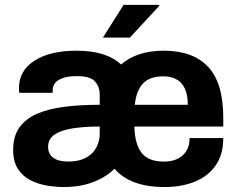

<svg xmlns="http://www.w3.org/2000/svg" viewBox="-20 -743 960 775"><path d="M236.4 12Q204.8 12 169.4 6.1Q134.1 0.1 103 -15.5Q72 -31.2 52.5 -60.9Q33.1 -90.6 33.1 -138.2Q33.1 -192.6 58 -228Q82.9 -263.4 129 -283.6Q175.1 -303.7 239.6 -311.9Q304.1 -320.1 382.5 -320.1V-359.4Q382.5 -393 363.4 -414.3Q344.4 -435.7 289.9 -435.7Q254.7 -435.7 233.1 -427.8Q211.4 -419.9 202.1 -407.5Q192.7 -395.2 192.7 -380.3V-368.5H57.7Q56.7 -373.3 56.7 -377.8Q56.7 -382.4 56.7 -388.7Q56.7 -457.8 119.3 -498.1Q181.9 -538.4 288.9 -538.4Q349.6 -538.4 394.6 -524.3Q439.5 -510.2 468.7 -482.6Q500.8 -510.5 543.7 -524.5Q586.7 -538.4 640.8 -538.4Q758.4 -538.4 819.8 -473.5Q881.2 -408.6 881.2 -267.9V-232.3H522.4Q524 -162.5 551.1 -126.6Q578.2 -90.7 641.9 -90.7Q673.1 -90.7 696 -101.6Q719 -112.5 732.2 -133.5Q745.3 -154.6 745.3 -185.7H881.2Q881.2 -119.6 850.8 -75.7Q820.4 -31.7 766.9 -9.9Q713.4 12 643.4 12Q575.4 12 524.9 -6.4Q474.4 -24.8 442.3 -61.8Q419.6 -39.7 389.5 -23.2Q359.3 -6.7 321.4 2.7Q283.4 12 236.4 12ZM255.5 -90.9Q285.5 -90.9 308.8 -98.7Q332.2 -106.6 348.6 -121.5Q364.9 -136.5 373.7 -157.8Q382.5 -179.2 382.5 -205.3V-232.3Q323.5 -232.3 276 -225.3Q228.6 -218.3 201.4 -200.5Q174.2 -182.8 174.2 -151Q174.2 -120.8 195.3 -105.8Q216.4 -90.9 255.5 -90.9ZM524.2 -320.1H738.1Q738.1 -360.6 725.9 -386Q713.7 -411.3 691.6 -423.1Q669.6 -434.9 639.5 -434.9Q584.7 -434.9 557.4 -406.2Q530 -377.5 524.2 -320.1ZM395.4 -591.2 478.8 -723.4H622.4L623.6 -720.2L504.3 -591.2Z"/></svg>

Font: Archivo Variable SemiBold
Style: Regular
Weight: 600
Designer: Hector Gatti
Foundry: Omnibus-Type
Version: Version 2.001